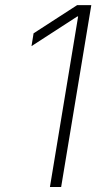

<svg xmlns="http://www.w3.org/2000/svg" viewBox="-20 -748 408 768"><path d="M345.2 -727.5 224.6 0H179.7L292.5 -682.1H289.1L106 -563.5L114.3 -614.7L288.6 -727.5Z"/></svg>

Font: Inter 18pt ExtraLight
Style: Italic
Weight: 250
Italic angle: -9.3988°
Designer: Rasmus Andersson
Foundry: rsms
Version: Version 4.001;git-66647c0bb